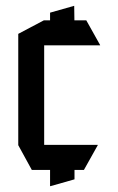

<svg xmlns="http://www.w3.org/2000/svg" viewBox="-20 -577 400 652"><path d="M150 -484V-534L231 -557H232L233 -484ZM150 55V-21H233V32L152 55ZM88 0 42 -84V-85H312V-84L265 0ZM42 -85V-462L129 -508H130V-85ZM130 -423V-508H273L320 -424V-423Z"/></svg>

Font: Foldit
Style: Regular
Weight: 400
Version: Version 1.003